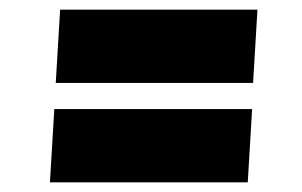

<svg xmlns="http://www.w3.org/2000/svg" viewBox="-20 -501 622 396"><path d="M83 -125 92 -276H500L491 -125ZM95 -330 104 -481H511L502 -330Z"/></svg>

Font: Literata Black
Style: Italic
Weight: 900
Italic angle: -2°
Designer: Latin by Veronika Burian and Jose Scaglione. Greek by Irene Vlachou. Cyrillic by Vera Evstafieva
Foundry: TypeTogether
Version: Version 3.002